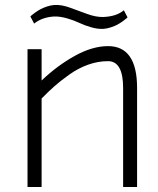

<svg xmlns="http://www.w3.org/2000/svg" viewBox="-20 -746 630 766"><path d="M146 0H89.8V-549.8H146V-424.8Q208.5 -484.4 278.6 -523.2Q348.6 -562 411.1 -562Q526.9 -562 526.9 -395V0H471.2V-395Q471.2 -502 411.1 -502Q371.1 -502 331.8 -488Q292.5 -474.1 256.6 -448.5Q220.7 -422.9 197.5 -402.3Q174.3 -381.8 146 -353ZM474.1 -705.1 488.8 -676.8Q486.8 -674.8 483.6 -671.9Q480.5 -668.9 470 -661.4Q459.5 -653.8 448.7 -647.9Q438 -642.1 422.6 -637Q407.2 -631.8 393.1 -630.9Q370.6 -629.4 344.2 -637Q317.9 -644.5 296.9 -654.5Q275.9 -664.6 248.3 -672.6Q220.7 -680.7 196.8 -680.2Q148.4 -677.7 116.2 -651.9Q112.8 -659.2 108.4 -666.7Q104 -674.3 101.1 -680.2Q103 -682.1 106.2 -685.1Q109.4 -688 119.9 -695.6Q130.4 -703.1 141.1 -709Q151.9 -714.8 167.2 -720Q182.6 -725.1 196.8 -726.1Q224.1 -728 258.1 -715.8Q292 -703.6 327.6 -690.4Q363.3 -677.2 393.1 -678.2Q445.8 -680.7 474.1 -705.1Z"/></svg>

Font: Junction Light
Style: Regular
Weight: 300
Designer: Caroline Hadilaksono
Foundry: Caroline Hadilaksono
Version: Version 1.002